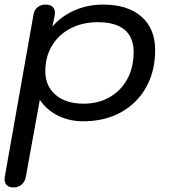

<svg xmlns="http://www.w3.org/2000/svg" viewBox="-43 -520 737 839"><path d="M-23 263Q-23 256 -22 252L103 -454Q106 -476 120.5 -488Q135 -500 156 -500Q176 -500 186.5 -490.5Q197 -481 197 -464Q197 -457 196 -453L186 -404Q227 -451 284.5 -475.5Q342 -500 408 -500Q515 -500 575 -447.5Q635 -395 635 -301Q635 -209 595.5 -138.5Q556 -68 485 -29Q414 10 321 10Q260 10 210.5 -14.5Q161 -39 131 -84L70 252Q66 274 51.5 286.5Q37 299 15 299Q-3 299 -13 289.5Q-23 280 -23 263ZM541 -292Q541 -357 501.5 -390Q462 -423 384 -423Q318 -423 265.5 -396Q213 -369 184 -320Q155 -271 155 -209Q155 -144 200 -105.5Q245 -67 322 -67Q387 -67 436.5 -95.5Q486 -124 513.5 -175Q541 -226 541 -292Z"/></svg>

Font: Kodchasan Medium
Style: Italic
Weight: 500
Italic angle: -10°
Version: Version 1.000; ttfautohint (v1.6)